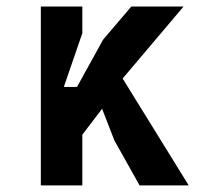

<svg xmlns="http://www.w3.org/2000/svg" viewBox="-20 -563 640 583"><path d="M230 -543.2V-462.2L173.8 -299H213.8L293.2 -442.8L378.8 -543.2H537.4L352.4 -324.6L553 0H403.8L327.2 -136.8L290 -232.8L230 -154V0H104V-543.2Z"/></svg>

Font: Fliege Mono Thin
Style: Regular
Weight: 100
Version: Version 0.020;Glyphs 3.3 (3306)